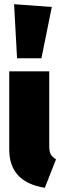

<svg xmlns="http://www.w3.org/2000/svg" viewBox="-20 -873 286 912"><path d="M46.9 -853 226.1 -839.8 176.8 -596.2H61ZM213.9 -534.2V-176.8Q213.9 -153.3 221.2 -140.1Q228.5 -127 246.1 -116.2L192.9 19Q23.9 -7.8 23.9 -163.1V-534.2Z"/></svg>

Font: Fira Sans Compressed Heavy
Style: Regular
Weight: 900
Width: 1
Designer: Carrois Corporate & Edenspiekermann AG
Foundry: Carrois Corporate GbR & Edenspiekermann AG
Version: Version 4.203;PS 004.203;hotconv 1.0.88;makeotf.lib2.5.64775